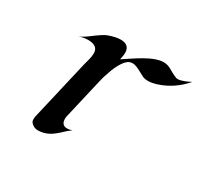

<svg xmlns="http://www.w3.org/2000/svg" viewBox="-112 -628 814 780"><g transform="rotate(30 295.5 -238.0)"><path d="M253.4 -478Q295.4 -478 295.4 -439.5Q295.4 -427.7 290.5 -407.2Q306.2 -417.5 326.2 -430.9Q346.2 -444.3 367.2 -456.5Q418.5 -485.8 450.2 -485.8Q469.2 -485.8 487.3 -475.1Q522.5 -454.6 531.5 -454.6Q540.5 -454.6 548.1 -456.8Q555.7 -459 563.5 -461.9Q578.1 -467.8 590.8 -474.6Q541.5 -417 472.7 -395Q449.7 -387.7 433.1 -387.7Q416.5 -387.7 406.5 -392.6Q396.5 -397.5 386.2 -403.3Q358.9 -418.9 344.5 -418.9Q330.1 -418.9 320.8 -411.6Q311.5 -404.3 303.5 -392.3Q295.4 -380.4 288.8 -366Q282.2 -351.6 277.3 -336.9Q266.6 -307.1 263.2 -290L219.7 -103Q217.3 -94.2 217.3 -86.4Q217.3 -56.2 244.6 -56.2Q255.4 -56.2 267.6 -61Q252 -49.8 239.3 -37.4Q226.6 -24.9 212.9 -14.6Q181.6 9.8 145 9.8Q129.9 9.8 118.7 0.7Q107.4 -8.3 107.4 -17.6Q107.4 -28.3 108.4 -33.2L173.8 -314.5Q177.2 -329.1 181.6 -344.2Q186 -359.4 186 -375Q186 -410.6 139.6 -410.6Q118.7 -410.6 96.2 -402.8Q111.8 -408.2 136.2 -426.3Q181.6 -460.9 198.2 -466.3Q231 -478 253.4 -478Z"/></g></svg>

Font: Fondamento
Style: Italic
Weight: 400
Italic angle: -12°
Version: Version 1.000